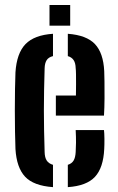

<svg xmlns="http://www.w3.org/2000/svg" viewBox="-20 -743 474 770"><path d="M42 -145.5Q41 -175 40.2 -216Q39.5 -257 39.5 -301.2Q39.5 -345.5 40.2 -385.5Q41 -425.5 42 -453Q47 -529.5 82.2 -566Q117.5 -602.5 192.5 -607.5V-518Q174.5 -513.5 167 -501.5Q159.5 -489.5 159 -469.5Q157.5 -424 156.8 -382.2Q156 -340.5 156 -300.2Q156 -260 156.8 -219Q157.5 -178 159 -133Q159.5 -111 167.5 -99Q175.5 -87 192.5 -82V7.5Q114.5 2 80.5 -34.5Q46.5 -71 42 -145.5ZM252 7.5V-82Q268 -87 275.2 -99.2Q282.5 -111.5 283.5 -133.5Q284.5 -148.5 284.8 -170.8Q285 -193 283.5 -221.5H397Q398.5 -210 398.8 -185.8Q399 -161.5 398 -145.5Q394.5 -70 360.8 -33.8Q327 2.5 252 7.5ZM204 -279.5V-360H284.5Q285 -383 285 -405.5Q285 -428 284.8 -445.2Q284.5 -462.5 283.5 -469.5Q283 -490.5 275.2 -502Q267.5 -513.5 252 -518V-607.5Q327 -602 360.8 -566.2Q394.5 -530.5 398 -457.5Q398.5 -445.5 399 -415.8Q399.5 -386 399.2 -349Q399 -312 397 -279.5ZM178.5 -640V-723H261.5V-640Z"/></svg>

Font: Big Shoulders Stencil Text Thin
Style: Bold
Weight: 700
Version: Version 2.001